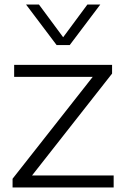

<svg xmlns="http://www.w3.org/2000/svg" viewBox="-20 -828 554 848"><path d="M35.5 0V-38.5L389.5 -488.5H42.5V-541.5H475V-503L121.5 -53H482V0ZM230 -629 95 -808H152L259 -663.5L366 -808H423L288 -629Z"/></svg>

Font: Encode Sans Expanded Expanded Light
Style: Regular
Weight: 300
Width: 7
Designer: Multiple Designers
Foundry: Impallari Type
Version: Version 3.000; ttfautohint (v1.8.3) -l 8 -r 50 -G 200 -x 14 